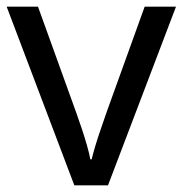

<svg xmlns="http://www.w3.org/2000/svg" viewBox="-20 -556 548 576"><path d="M203 0 0 -536H94L208 -220Q216 -198 225 -171Q234 -144 241 -119.5Q248 -95 251 -78H255Q259 -95 266.5 -120Q274 -145 283.5 -172Q293 -199 300 -220L414 -536H508L304 0Z"/></svg>

Font: Noto Sans Hebrew
Style: Regular
Weight: 400
Designer: Monotype Design Team
Foundry: Monotype Imaging Inc.
Version: Version 2.003;January 10, 2023;FontCreator 14.0.0.2877 64-bi